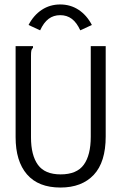

<svg xmlns="http://www.w3.org/2000/svg" viewBox="-20 -830 540 861"><path d="M50 -215V-623H128V-616Q122 -610 120.5 -603Q119 -596 119 -579V-214Q119 -134 150 -91Q181 -48 252 -48Q324 -48 355.5 -91Q387 -134 387 -217V-623H454V-218Q454 -103 400.5 -46Q347 11 251 11Q152 11 101 -48Q50 -107 50 -215ZM250 -762Q220 -762 198 -745.5Q176 -729 160 -694L108 -718Q131 -762 167.5 -786Q204 -810 250 -810Q296 -810 332.5 -786Q369 -762 392 -718L340 -694Q324 -729 302 -745.5Q280 -762 250 -762Z"/></svg>

Font: Vazir Code
Style: Code
Weight: 400
Foundry: DejaVu fonts team - Redesigned by Saber Rastikerdar
Version: Version 1.1.2